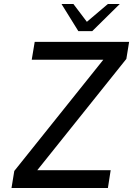

<svg xmlns="http://www.w3.org/2000/svg" viewBox="-20 -948 671 968"><path d="M52 -86 501 -647H140L155 -737H631L617 -651L168 -90H538L524 0H38ZM290 -928H350L418 -838L524 -928H584L445 -791H375Z"/></svg>

Font: Exo Medium
Style: Italic
Weight: 500
Italic angle: -9°
Designer: Natanael Gama
Foundry: Natanael Gama
Version: Version 1.500; ttfautohint (v1.6)